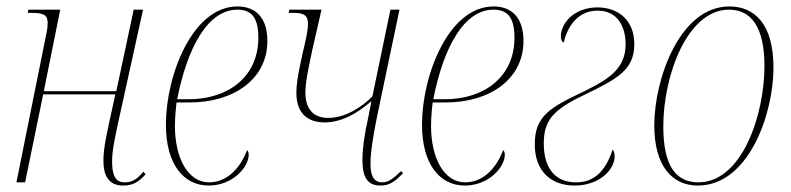

<svg xmlns="http://www.w3.org/2000/svg" viewBox="-20 -566 2454 596"><path d="M362 10C393 10 410 -1 432 -25L425 -33C405 -9 390 0 367 0C336 0 328 -25 328 -66C328 -98 336 -136 350 -200L424 -536H395L341 -283H116L167 -536H68L66 -526H78C117 -526 128 -519 128 -494C128 -486 127 -475 124 -462L31 0H58L114 -273H338L322 -200C312 -152 301 -108 301 -67C301 -26 314 10 362 10Z M628 10C701 10 752 -46 752 -86C752 -94 749 -98 747 -100C727 -47 687 0 629 0C565 0 523 -72 523 -176C523 -204 527 -240 528 -248H570C702 -248 810 -318 810 -439C810 -507 777 -546 717 -546C578 -546 495 -333 495 -179C495 -56 550 10 628 10ZM566 -258H530C561 -416 624 -536 717 -536C761 -536 782 -511 782 -449C782 -329 690 -258 566 -258Z M1161 10C1191 10 1207 -4 1231 -28L1225 -35C1200 -11 1186 0 1166 0C1139 0 1130 -23 1130 -58C1130 -96 1140 -151 1150 -202L1220 -536H1192L1136 -267C1104 -234 1052 -200 999 -200C949 -200 928 -232 928 -278C928 -311 937 -352 949 -409L978 -536H878L876 -526H890C923 -526 936 -519 936 -492C936 -473 930 -445 920 -403L913 -371C903 -325 900 -298 900 -278C900 -212 937 -186 988 -186C1039 -186 1088 -213 1133 -252L1123 -201C1112 -152 1105 -105 1105 -70C1105 -15 1121 10 1161 10Z M1423 10C1496 10 1547 -46 1547 -86C1547 -94 1544 -98 1542 -100C1522 -47 1482 0 1424 0C1360 0 1318 -72 1318 -176C1318 -204 1322 -240 1323 -248H1365C1497 -248 1605 -318 1605 -439C1605 -507 1572 -546 1512 -546C1373 -546 1290 -333 1290 -179C1290 -56 1345 10 1423 10ZM1361 -258H1325C1356 -416 1419 -536 1512 -536C1556 -536 1577 -511 1577 -449C1577 -329 1485 -258 1361 -258Z M1764 10C1840 10 1888 -39 1888 -81C1888 -94 1884 -99 1882 -102C1858 -30 1821 0 1768 0C1706 0 1668 -41 1668 -120C1668 -191 1695 -225 1795 -272C1898 -322 1949 -350 1949 -429C1949 -505 1897 -543 1835 -543C1761 -543 1721 -493 1721 -453C1721 -442 1725 -435 1730 -434C1744 -494 1781 -533 1835 -533C1900 -533 1922 -479 1922 -429C1922 -353 1870 -320 1792 -282C1687 -232 1640 -206 1640 -118C1640 -36 1689 10 1764 10Z M2146 10C2305 10 2381 -214 2381 -356C2381 -492 2322 -546 2244 -546C2090 -546 2011 -320 2011 -177C2011 -50 2067 10 2146 10ZM2148 0C2081 0 2039 -47 2039 -173C2039 -333 2114 -536 2243 -536C2312 -536 2353 -482 2353 -361C2353 -209 2283 0 2148 0Z"/></svg>

Font: Noto Serif Display Condensed Thin
Style: Italic
Weight: 100
Width: 3
Italic angle: -12°
Designer: Monotype Design Team
Foundry: Monotype Imaging Inc.
Version: Version 2.009